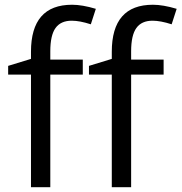

<svg xmlns="http://www.w3.org/2000/svg" viewBox="-20 -785 761 805"><path d="M666 -472.2H529.8V0H448.7V-472.2H353V-508.8L448.7 -538.1V-567.9Q448.7 -765.1 621.1 -765.1Q663.6 -765.1 720.7 -748L699.7 -683.1Q652.8 -698.2 619.6 -698.2Q573.7 -698.2 551.8 -667.7Q529.8 -637.2 529.8 -569.8V-535.2H666ZM327.1 -472.2H190.9V0H109.9V-472.2H14.2V-508.8L109.9 -538.1V-567.9Q109.9 -765.1 282.2 -765.1Q324.7 -765.1 381.8 -748L360.8 -683.1Q314 -698.2 280.8 -698.2Q234.9 -698.2 212.9 -667.7Q190.9 -637.2 190.9 -569.8V-535.2H327.1Z"/></svg>

Font: f04114697
Style: Regular
Weight: 400
Foundry: Ascender Corporation
Version: Version 1.10